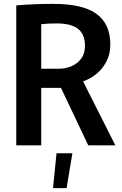

<svg xmlns="http://www.w3.org/2000/svg" viewBox="-20 -751 631 992"><path d="M64 -723Q150 -731 256 -731Q408 -731 479 -679Q550 -627 550 -521Q550 -471 529.5 -432.5Q509 -394 477.5 -368.5Q446 -343 410 -331V-329L576 0H436L295 -297H193V0H64ZM284 -396Q319 -396 349.5 -409Q380 -422 399.5 -448Q419 -474 419 -514Q419 -574 383 -602Q347 -630 273 -630Q225 -630 193 -626V-396ZM272 41H354L324 221H254Z"/></svg>

Font: Murecho Medium
Style: Regular
Weight: 500
Designer: Neil Summerour
Foundry: Positype
Version: Version 1.010; ttfautohint (v1.8.3)